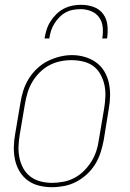

<svg xmlns="http://www.w3.org/2000/svg" viewBox="-20 -770 540 798"><path d="M195 8Q168 8 142 1.5Q116 -5 95.5 -20Q75 -35 61.5 -57.5Q48 -80 42.5 -105.5Q37 -131 37.5 -158.5Q38 -186 43 -213L65 -343Q69 -369 77 -394Q85 -419 99 -442Q113 -465 133.5 -484.5Q154 -504 178 -516Q202 -528 228 -534.5Q254 -541 279 -541Q306 -541 332 -533.5Q358 -526 379 -511Q400 -496 413.5 -473.5Q427 -451 432.5 -425Q438 -399 437.5 -371.5Q437 -344 432 -317L411 -187Q406 -161 398 -136Q390 -111 376 -88Q362 -65 341.5 -46Q321 -27 297 -14.5Q273 -2 247 3Q221 8 196 8Q196 8 195.5 8Q195 8 195 8ZM196 -10Q219 -10 243 -14.5Q267 -19 289 -30.5Q311 -42 329 -60Q347 -78 360 -99Q373 -120 380.5 -143Q388 -166 391 -190L413 -320Q417 -344 418 -369Q419 -394 414 -417Q409 -440 397.5 -461Q386 -482 367.5 -495.5Q349 -509 325 -514.5Q301 -520 277 -520Q253 -520 229.5 -515Q206 -510 184.5 -498.5Q163 -487 145 -469Q127 -451 114.5 -430Q102 -409 95 -386Q88 -363 84 -340L62 -210Q58 -186 57 -161.5Q56 -137 61 -113.5Q66 -90 77 -70Q88 -50 106.5 -36Q125 -22 148.5 -16Q172 -10 196 -10ZM165 -610Q168 -628 173.5 -646Q179 -664 189.5 -680.5Q200 -697 214 -711Q228 -725 245.5 -734Q263 -743 281 -746.5Q299 -750 318 -750Q345 -750 369.5 -741Q394 -732 409 -711.5Q424 -691 426.5 -664Q429 -637 425 -610H405Q409 -633 407 -656Q405 -679 392.5 -697Q380 -715 359 -723.5Q338 -732 315 -732Q299 -732 283 -729Q267 -726 252.5 -718Q238 -710 226 -697.5Q214 -685 205.5 -671Q197 -657 192 -641.5Q187 -626 185 -610Z"/></svg>

Font: Iosevka Curly Thin Oblique
Style: Regular
Weight: 100
Italic angle: -9°
Monospace: yes
Designer: Belleve Invis
Foundry: Belleve Invis
Version: Version 11.1.0; ttfautohint (v1.8.3)